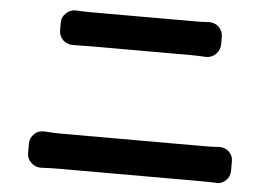

<svg xmlns="http://www.w3.org/2000/svg" viewBox="-47 -739 1095 762"><g transform="rotate(5 500.0 -358.0)"><path d="M143.6 -41Q141.6 -41 139.6 -41Q119.1 -41 103.5 -55.7Q85.9 -71.3 85.9 -94.7V-132.8Q85.9 -155.3 103.5 -171.9Q118.2 -185.5 139.6 -185.5Q141.6 -185.5 143.6 -185.5Q184.6 -182.6 210.9 -182.6H785.2Q808.6 -182.6 837.9 -184.6Q839.8 -184.6 841.8 -184.6Q862.3 -184.6 877.9 -170.9Q894.5 -155.3 894.5 -132.8V-94.7Q894.5 -71.3 877.9 -55.7Q862.3 -41 840.8 -41Q838.9 -41 837.9 -42Q808.6 -43 785.2 -43H210.9Q182.6 -43 143.6 -41ZM227.5 -537.1Q226.6 -537.1 225.6 -537.1Q203.1 -537.1 186.5 -551.8Q169.9 -568.4 169.9 -591.8V-621.1Q169.9 -644.5 187.5 -660.2Q203.1 -674.8 224.6 -674.8Q225.6 -674.8 227.5 -674.8Q258.8 -672.9 287.1 -672.9H701.2Q725.6 -672.9 754.9 -674.8Q755.9 -674.8 757.8 -674.8Q779.3 -674.8 794.9 -660.2Q811.5 -644.5 811.5 -621.1V-591.8Q811.5 -568.4 794.9 -551.8Q779.3 -536.1 756.8 -536.1Q755.9 -536.1 754.9 -536.1Q720.7 -538.1 701.2 -538.1H288.1Q261.7 -538.1 227.5 -537.1Z"/></g></svg>

Font: Gen Jyuu Gothic Bold
Style: Bold
Weight: 700
Designer: [Source Han Sans]
Ryoko NISHIZUKA  (kana & ideographs); Paul D. Hunt (Latin, Greek & Cyrillic); Wenlong ZHANG  (bopomofo
Version: Version 1.002.20150607